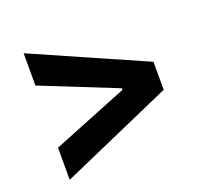

<svg xmlns="http://www.w3.org/2000/svg" viewBox="-103 -695 860 806"><g transform="rotate(-20 327.5 -291.5)"><path d="M577.8 -228.7V-353.7L77.8 -573.9V-429.7L415.1 -294.7V-287.6L77.8 -152V-8.5Z"/></g></svg>

Font: RED Number
Style: Bold
Weight: 700
Designer: RED UED
Foundry: rsms
Version: Version 1.003;FEAKit 1.0